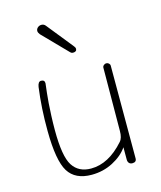

<svg xmlns="http://www.w3.org/2000/svg" viewBox="-114 -838 778 929"><g transform="rotate(-15 275.0 -373.0)"><path d="M295 -585Q288 -585 283 -590L163 -713Q155 -723 155 -731Q155 -741 163 -748Q171 -755 182 -755Q194 -755 202 -745L308 -613Q314 -606 314 -600Q314 -585 295 -585ZM230 9Q148 9 113.5 -46.5Q79 -102 78 -251Q77 -365 91 -468Q95 -494 110 -494Q128 -494 128 -477Q128 -476 126.5 -463.5Q125 -451 122.5 -429Q120 -407 118 -380Q116 -353 114.5 -317Q113 -281 113 -246Q113 -114 143 -67.5Q173 -21 235 -21Q323 -21 401 -109Q416 -125 416 -161L418 -477Q418 -484 424 -489Q430 -494 436 -494Q444 -494 449.5 -489Q455 -484 455 -477V-13Q455 6 434 6Q424 6 418 -0.5Q412 -7 412 -18V-80Q386 -42 337 -16.5Q288 9 230 9Z"/></g></svg>

Font: Comic Neue Light
Style: Regular
Weight: 300
Designer: Craig Rozynski
Foundry: Craig Rozynski
Version: Version 2.003